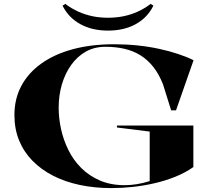

<svg xmlns="http://www.w3.org/2000/svg" viewBox="-20 -950 1084 985"><path d="M580 -296V-306H972V-93Q931 -64 880 -43.5Q829 -23 773 -10Q717 3 660.5 9Q604 15 552 15Q466 15 390 -1Q314 -17 252.5 -48.5Q191 -80 146.5 -125.5Q102 -171 78 -229.5Q54 -288 54 -360Q54 -443 89.5 -509.5Q125 -576 192 -624Q259 -672 353.5 -697.5Q448 -723 565 -723Q627 -723 685 -717Q743 -711 796 -699.5Q849 -688 894 -673Q939 -658 973 -641L883 -384H858L816 -518Q796 -569 767 -606Q738 -643 701 -666Q664 -689 619 -699.5Q574 -710 521 -710Q464 -710 420 -685Q376 -660 345 -616.5Q314 -573 297.5 -517Q281 -461 281 -397Q281 -344 293 -288.5Q305 -233 330.5 -181Q356 -129 396.5 -88.5Q437 -48 492.5 -24Q548 0 620 0Q649 0 681 -5Q713 -10 748 -21V-275ZM534 -793Q452 -793 391.5 -826.5Q331 -860 301 -921L315 -930Q347 -906 381.5 -890.5Q416 -875 453.5 -867Q491 -859 534 -859Q577 -859 615 -867Q653 -875 687 -890.5Q721 -906 753 -930L767 -921Q737 -860 677 -826.5Q617 -793 534 -793Z"/></svg>

Font: Kalnia SemiExpanded Medium
Style: Regular
Weight: 500
Width: 6
Designer: Frida Medrano
Foundry: Frida Medrano
Version: Version 1.105